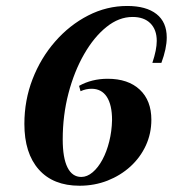

<svg xmlns="http://www.w3.org/2000/svg" viewBox="-20 -602 571 634"><path d="M242.7 11.3Q155.6 11.3 108.1 -42.3Q60.5 -96 60.5 -192.7Q60.5 -271 87.5 -340.7Q114.5 -410.5 162.1 -464.9Q209.7 -519.4 271 -550.8Q332.3 -582.3 400 -582.3Q462.9 -582.3 496.8 -555.6Q530.6 -529 530.6 -478.2Q530.6 -441.9 512.9 -394.4H483.1Q490.3 -416.1 494 -434.3Q497.6 -452.4 497.6 -466.9Q497.6 -504 476.6 -525Q455.6 -546 417.7 -546Q372.6 -546 331.5 -512.9Q290.3 -479.8 257.7 -423Q225 -366.1 206 -293.5Q187.1 -221 187.1 -141.9Q187.1 -80.6 202.8 -49.2Q218.5 -17.7 248.4 -17.7Q267.7 -17.7 285.9 -33.1Q304 -48.4 318.1 -74.6Q332.3 -100.8 340.7 -134.7Q349.2 -168.5 350 -205.6Q350 -255.6 332.7 -282.3Q315.3 -308.9 282.3 -308.9Q263.7 -308.9 246 -300.8L241.1 -318.5Q283.1 -341.9 335.5 -341.9Q403.2 -341.9 441.5 -306Q479.8 -270.2 479.8 -206.5Q479.8 -161.3 461.7 -121.8Q443.5 -82.3 410.9 -52.4Q378.2 -22.6 335.1 -5.6Q291.9 11.3 242.7 11.3Z"/></svg>

Font: Playfair 5pt SemiExpanded Light ExtraBold
Style: Italic
Weight: 800
Italic angle: -15.6°
Version: Version 2.001;gftools[0.9.30]